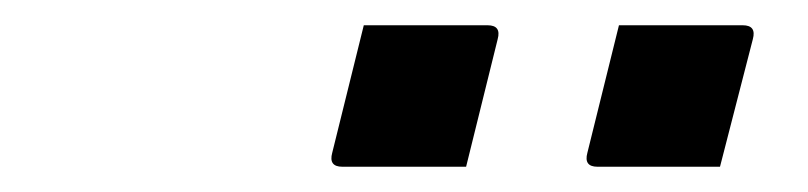

<svg xmlns="http://www.w3.org/2000/svg" viewBox="-20 -781 640 152"><path d="M268 -761H366Q377 -761 374 -750L349 -649H251Q240 -649 243 -660ZM470 -761H568Q579 -761 576 -750L550 -649H453Q442 -649 445 -660Z"/></svg>

Font: Recursive Mn Lnr St
Style: Italic
Weight: 400
Italic angle: -15°
Monospace: yes
Version: Version 1.079;hotconv 1.0.112;makeotfexe 2.5.65598; ttfautoh